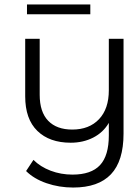

<svg xmlns="http://www.w3.org/2000/svg" viewBox="-20 -658 574 861"><path d="M534 -484V-59Q534 64 477.5 123.5Q421 183 308 183Q245 183 188.5 163.5Q132 144 97 109L130 59Q161 90 207 107.5Q253 125 305 125Q389 125 428.5 82.5Q468 40 468 -51V-107Q443 -64 398 -41Q353 -18 297 -18Q202 -18 147.5 -71Q93 -124 93 -226V-484H158V-233Q158 -156 196 -116.5Q234 -77 304 -77Q380 -77 424 -123.5Q468 -170 468 -253V-484ZM101 -638H385V-594H101Z"/></svg>

Font: Montserrat Ace
Style: Regular
Weight: 400
Designer: Julieta Ulanovsky
Foundry: Julieta Ulanovsky
Version: Version 1